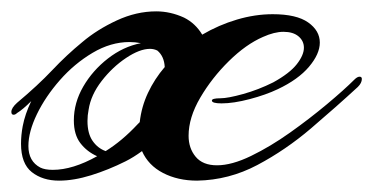

<svg xmlns="http://www.w3.org/2000/svg" viewBox="-40 -308 657 338"><path d="M64 10Q35 10 16 -5Q-3 -20 -3 -55Q-3 -70 0 -86Q4 -107 15 -130Q8 -123 1.5 -117.5Q-5 -112 -10 -109Q-13 -106 -16 -106Q-20 -106 -20 -111Q-20 -118 -10 -127Q27 -158 52 -184.5Q77 -211 105 -234Q131 -256 165.5 -272Q200 -288 235 -288Q260 -288 284 -277Q304 -267 316 -247Q345 -264 377 -273.5Q409 -283 440 -283Q482 -283 502.5 -268.5Q523 -254 523 -233Q523 -213 504 -190.5Q485 -168 449 -151Q428 -141 399.5 -133.5Q371 -126 350 -126Q333 -126 333 -131Q333 -135 348 -135Q361 -135 388 -142.5Q415 -150 441 -163Q470 -179 482.5 -195Q495 -211 495 -224Q495 -236 485.5 -244Q476 -252 459 -252Q443 -252 423 -243Q393 -230 363 -200.5Q333 -171 312.5 -136Q292 -101 292 -69Q292 -47 304.5 -32Q317 -17 342 -17Q368 -17 402 -33.5Q436 -50 470.5 -74.5Q505 -99 535.5 -124.5Q566 -150 584 -168Q589 -173 593 -173Q597 -173 597 -169Q597 -162 590 -155Q552 -120 507.5 -82Q463 -44 413 -17.5Q363 9 307 10Q273 10 247 -3.5Q221 -17 210 -42Q195 -31 181 -24Q151 -9 120.5 0.5Q90 10 64 10ZM53 -9Q88 -9 131 -33Q113 -41 101.5 -56Q90 -71 90 -96Q90 -127 106.5 -155.5Q123 -184 150 -205Q177 -226 208 -232Q203 -233 198 -233.5Q193 -234 188 -234Q155 -234 123 -215Q91 -196 65.5 -167Q40 -138 25 -107Q10 -76 10 -51Q10 -24 31 -13Q39 -9 53 -9ZM146 -42Q175 -60 202 -89L206 -93Q209 -120 220.5 -144.5Q232 -169 250 -190Q249 -209 237 -219Q231 -222 224 -222Q206 -222 182 -206Q158 -190 139 -165.5Q120 -141 116 -115Q115 -110 114.5 -105Q114 -100 114 -95Q114 -73 123 -60Q132 -47 146 -42Z"/></svg>

Font: Arizonia
Style: Regular
Weight: 400
Designer: Robert E. Leuschke
Foundry: Robert E. Leuschke
Version: Version 1.010; ttfautohint (v1.8.4.7-5d5b)